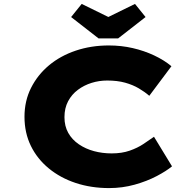

<svg xmlns="http://www.w3.org/2000/svg" viewBox="-20 -950 983 980"><path d="M537 10Q445 10 366.5 -16Q288 -42 229 -90.5Q170 -139 137.5 -205.5Q105 -272 105 -354Q105 -435 138.5 -501.5Q172 -568 230 -616.5Q288 -665 366.5 -691.5Q445 -718 536 -718Q599 -718 657.5 -704.5Q716 -691 767 -667Q818 -643 855 -612L742 -461Q719 -481 688.5 -499Q658 -517 618.5 -528Q579 -539 527 -539Q486 -539 447.5 -527Q409 -515 377.5 -491.5Q346 -468 327.5 -433Q309 -398 309 -352Q309 -306 328.5 -271.5Q348 -237 382.5 -213.5Q417 -190 460 -178.5Q503 -167 550 -167Q602 -167 642 -181Q682 -195 712 -215Q742 -235 766 -252L858 -101Q829 -77 779.5 -51Q730 -25 667.5 -7.5Q605 10 537 10ZM483 -754 343 -863 397 -930 548 -856H518L669 -930L723 -863L583 -754Z"/></svg>

Font: Lexend Tera ExtraBold
Style: Regular
Weight: 800
Designer: Bonnie Shaver-Troup, Thomas Jockin
Foundry: Lexend
Version: Version 1.007